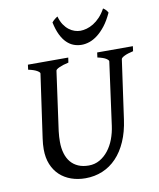

<svg xmlns="http://www.w3.org/2000/svg" viewBox="-92 -906 820 993"><g transform="rotate(-10 318.0 -409.5)"><path d="M632.3 -589.4Q601.6 -582.5 585.2 -574.2Q568.8 -565.9 567.9 -559.1L524.4 -250Q515.6 -186 493.9 -136.5Q472.2 -86.9 439.9 -53.2Q407.7 -19.5 366.2 -2.2Q324.7 15.1 276.4 15.1Q236.3 15.1 201.9 2.9Q167.5 -9.3 142.3 -32.7Q117.2 -56.2 103 -90.6Q88.9 -125 88.9 -169.9Q88.9 -195.8 93.3 -226.1L140.6 -559.1Q141.6 -564.9 127.2 -573.7Q112.8 -582.5 81.1 -589.4L84.5 -615.2H296.4L292.5 -589.4Q261.7 -582.5 243.7 -574.2Q225.6 -565.9 224.6 -559.1L181.6 -249Q179.7 -234.9 179 -220.7Q178.2 -206.5 178.2 -193.8Q178.2 -159.7 186.3 -132.6Q194.3 -105.5 210.2 -86.4Q226.1 -67.4 249.8 -57.1Q273.4 -46.9 304.7 -46.9Q336.4 -46.9 362.3 -61.8Q388.2 -76.7 407.7 -101.6Q427.2 -126.5 439.7 -159.4Q452.1 -192.4 457 -229L502 -559.1Q502.9 -564.9 489.7 -573.7Q476.6 -582.5 444.8 -589.4L448.2 -615.2H635.7ZM542 -808.1Q523.9 -768.6 503.2 -741.9Q482.4 -715.3 460.7 -698.7Q439 -682.1 417.7 -675Q396.5 -668 377 -668Q355.5 -668 335.7 -675.3Q315.9 -682.6 299.1 -699Q282.2 -715.3 269 -742.2Q255.9 -769 247.6 -808.1Q254.4 -816.4 262.7 -823.2Q271 -830.1 278.3 -834Q285.2 -808.1 297.1 -790.3Q309.1 -772.5 323.5 -761.5Q337.9 -750.5 353.3 -745.6Q368.7 -740.7 382.8 -740.7Q397.9 -740.7 415.8 -745.6Q433.6 -750.5 451.7 -761.5Q469.7 -772.5 486.6 -790.3Q503.4 -808.1 517.6 -834Q524.4 -830.1 530.8 -823.7Q537.1 -817.4 542 -808.1Z"/></g></svg>

Font: Gentium Book Basic
Style: Italic
Weight: 400
Italic angle: -8°
Designer: J. Victor Gaultney and Annie Olsen
Foundry: SIL International
Version: Version 1.102; 2013; Maintenance release